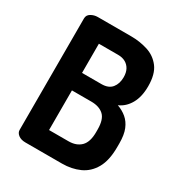

<svg xmlns="http://www.w3.org/2000/svg" viewBox="-172 -850 907 969"><g transform="rotate(30 281.0 -365.5)"><path d="M117 0Q91 0 75.5 -12Q60 -24 60 -40V-690Q60 -710 78 -720.5Q96 -731 117 -731H311Q362 -731 408 -716.5Q454 -702 483 -664Q512 -626 512 -555Q512 -494 489 -453.5Q466 -413 427 -396Q458 -385 481 -365.5Q504 -346 517 -314.5Q530 -283 530 -233V-212Q530 -134 503.5 -87.5Q477 -41 431.5 -20.5Q386 0 330 0ZM189 -114H302Q348 -114 374 -140Q400 -166 400 -223V-239Q400 -298 374 -321.5Q348 -345 302 -345H189ZM189 -447H302Q343 -447 362.5 -471Q382 -495 382 -533Q382 -560 372 -578.5Q362 -597 344 -607Q326 -617 301 -617H189Z"/></g></svg>

Font: Dosis
Style: Bold
Weight: 700
Designer: EdgarTolentino, PabloImpallari, IginoMarini
Foundry: EdgarTolentino, PabloImpallari, IginoMarini
Version: Version 3.001; ttfautohint (v1.8.2)